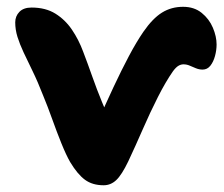

<svg xmlns="http://www.w3.org/2000/svg" viewBox="-20 -540 664 570"><path d="M287.6 10Q254.6 10 232.4 -6.2Q210.2 -22.4 188.2 -59Q176.2 -80 162.4 -114.1Q148.6 -148.2 135.1 -186Q121.6 -223.8 108.4 -255.6Q92 -297.8 76.7 -329Q61.4 -360.2 50 -384.6Q38.6 -409 31.9 -430.4Q25.2 -451.8 25.2 -473.6Q25.2 -492 37.6 -504.8Q50 -517.6 73.8 -517.6Q115.4 -517.6 144.5 -499.5Q173.6 -481.4 193.7 -451.7Q213.8 -422 226.8 -386.8Q240.2 -351.8 253.8 -313.2Q267.4 -274.6 282.8 -237.1Q298.2 -199.6 313.6 -165.4L268 -172.8Q293.6 -231.6 317.1 -281.7Q340.6 -331.8 362.7 -373.5Q384.8 -415.2 405.8 -445.8Q433.2 -485.4 460.9 -502.6Q488.6 -519.8 523.6 -519.8Q556.4 -519.8 578.7 -501.8Q601 -483.8 612 -457.7Q623 -431.6 623 -408Q623 -391.2 618.3 -373.8Q613.6 -356.4 604.5 -344.9Q595.4 -333.4 581.4 -333.4Q571.2 -333.4 561.3 -337.5Q551.4 -341.6 542.8 -345.3Q534.2 -349 524.6 -349Q517 -349 509.6 -344.6Q502.2 -340.2 493.6 -328.6Q471.8 -297.4 448.8 -252Q425.8 -206.6 404 -156.6Q382.2 -106.6 360.8 -61Q341.6 -21 325.3 -5.5Q309 10 287.6 10Z"/></svg>

Font: Shantell Sans Light
Style: Regular
Weight: 300
Designer: Stephen Nixon, Anya Danilova, Shantell Martin
Foundry: Arrow Type
Version: Version 1.011;[c5ecc13dd]